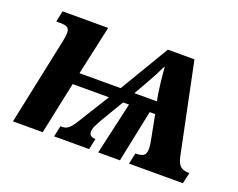

<svg xmlns="http://www.w3.org/2000/svg" viewBox="-91 -695 1059 855"><g transform="rotate(20 438.5 -268.0)"><path d="M116 -390Q126 -433 126 -453Q126 -471 115.5 -477.5Q105 -484 80 -484H63L74 -536H290L239 -303H434L573 -536H699L788 -106Q795 -75 809 -63.5Q823 -52 851 -52L839 0H584L595 -52Q623 -52 634 -60.5Q645 -69 645 -93Q645 -110 639 -138L618 -247H592L541 0H438L494 -247H466L400 -136Q388 -115 382 -101.5Q376 -88 376 -75Q376 -52 406 -52L395 0H229L240 -52H250Q269 -52 283.5 -67Q298 -82 325 -128L399 -247H227L175 0H34ZM606 -303 600 -334Q591 -393 586 -459H584Q564 -416 534 -364L499 -303Z"/></g></svg>

Font: Noto Serif Narrow
Style: Bold Italic
Weight: 700
Width: 4
Italic angle: -12°
Designer: Monotype Design Team
Foundry: Monotype Imaging Inc.
Version: Version 1.001